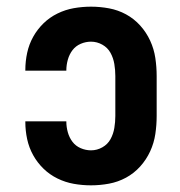

<svg xmlns="http://www.w3.org/2000/svg" viewBox="-20 -548 540 576"><path d="M253 8Q227 8 201.5 3.5Q176 -1 152.5 -12.5Q129 -24 110.5 -42Q92 -60 79.5 -82.5Q67 -105 61.5 -130.5Q56 -156 56 -182V-184H179V-183Q179 -167 183.5 -151Q188 -135 197.5 -122.5Q207 -110 222 -103.5Q237 -97 253 -97Q271 -97 287 -106Q303 -115 311.5 -130.5Q320 -146 323 -164Q326 -182 326 -200V-320Q326 -338 323 -356Q320 -374 311.5 -389.5Q303 -405 287 -414Q271 -423 253 -423Q237 -423 222 -416.5Q207 -410 197.5 -397.5Q188 -385 183.5 -369Q179 -353 179 -337V-336H56V-338Q56 -364 61.5 -389.5Q67 -415 79.5 -437.5Q92 -460 110.5 -478Q129 -496 152.5 -507.5Q176 -519 201.5 -523.5Q227 -528 253 -528Q280 -528 307 -523Q334 -518 358 -505Q382 -492 400.5 -471.5Q419 -451 430.5 -426Q442 -401 446 -374Q450 -347 450 -320V-200Q450 -173 446 -146Q442 -119 430.5 -94Q419 -69 400.5 -48.5Q382 -28 358 -15Q334 -2 307 3Q280 8 253 8Z"/></svg>

Font: Iosevka Curly Extrabold
Style: Regular
Weight: 800
Monospace: yes
Designer: Belleve Invis
Foundry: Belleve Invis
Version: Version 22.1.2; ttfautohint (v1.8.4)